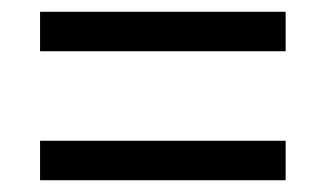

<svg xmlns="http://www.w3.org/2000/svg" viewBox="-20 -493 527 326"><path d="M48 -406V-473H465V-406ZM48 -187V-254H465V-187Z"/></svg>

Font: Source Sans 3 ExtraLight Medium
Style: Italic
Weight: 500
Italic angle: -11°
Version: Version 3.052;hotconv 1.1.0;makeotfexe 2.6.0